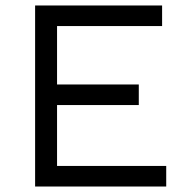

<svg xmlns="http://www.w3.org/2000/svg" viewBox="-20 -680 678 700"><path d="M108 0V-660H571V-585H188V-372H486V-297H188V-75H586V0Z"/></svg>

Font: Elaine Sans
Style: Regular
Weight: 400
Designer: Wei Huang
Foundry: Wei Huang
Version: Version 2.001;December 24, 2019;FontCreator 12.0.0.2547 64-b